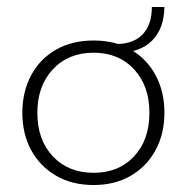

<svg xmlns="http://www.w3.org/2000/svg" viewBox="-20 -520 536 550"><path d="M248 10Q186 10 140 -17Q94 -44 69 -90.5Q44 -137 44 -197Q44 -257 69 -304Q94 -351 140 -377.5Q186 -404 248 -404Q310 -404 355.5 -377.5Q401 -351 426 -304Q451 -257 451 -197Q451 -137 426 -90.5Q401 -44 355.5 -17Q310 10 248 10ZM248 -25Q320 -25 364 -72Q408 -119 408 -197Q408 -274 364 -321.5Q320 -369 248 -369Q176 -369 131.5 -321.5Q87 -274 87 -197Q87 -119 131.5 -72Q176 -25 248 -25ZM305 -369V-394H313Q362 -394 388.5 -421.5Q415 -449 415 -500H451Q450 -438 415.5 -403.5Q381 -369 318 -369Z"/></svg>

Font: Rokkitt SemiBold ExtraLight
Style: Regular
Weight: 250
Version: Version 3.103